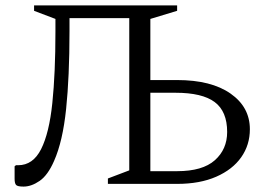

<svg xmlns="http://www.w3.org/2000/svg" viewBox="-20 -680 977 710"><path d="M237 -564Q237 -397 224.5 -277Q212 -157 180 -85Q157 -32 126.5 -11Q96 10 67 10Q45 10 39.5 4Q34 -2 34 -19V-65L39 -69H47Q102 -69 132 -128.5Q162 -188 173.5 -299Q185 -410 185 -563V-610L106 -640V-660H635V-640L536 -610V-384H635Q761 -384 832.5 -334Q904 -284 904 -202Q904 -144 872 -98.5Q840 -53 779.5 -26.5Q719 0 635 0H379V-20L458 -50V-613H237ZM629 -337H536V-47H635Q729 -47 774.5 -87.5Q820 -128 820 -192Q820 -268 774 -302.5Q728 -337 629 -337Z"/></svg>

Font: Spectral Light
Style: Regular
Weight: 300
Designer: Jean-Baptiste Levee
Foundry: Production Type
Version: Version 2.001